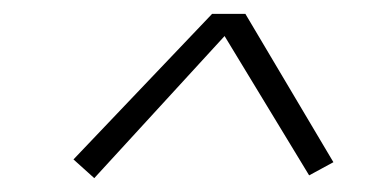

<svg xmlns="http://www.w3.org/2000/svg" viewBox="-20 -721 540 277"><path d="M116 -464 86 -491 286 -701H334L461 -487L426 -468L304 -669Z"/></svg>

Font: Iosevka Curly Slab Extralight
Style: Italic
Weight: 200
Italic angle: -9°
Monospace: yes
Designer: Belleve Invis
Foundry: Belleve Invis
Version: Version 22.1.2; ttfautohint (v1.8.4)